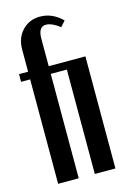

<svg xmlns="http://www.w3.org/2000/svg" viewBox="-111 -764 551 819"><g transform="rotate(-15 165.0 -354.5)"><path d="M41 -495V-593Q41 -644 72 -676.5Q103 -709 150 -709Q205 -709 248 -666L227 -642Q210 -655 194.5 -662Q179 -669 166 -669Q132 -669 132 -616V-495H294V0H203V-461H132V0H41V-461H1V-495Z"/></g></svg>

Font: Moniqa ExtBd Cond Paragraph
Style: Regular
Weight: 800
Width: 3
Designer: Rajesh Rajput
Foundry: Rajesh Rajput
Version: Version 1.000